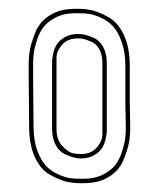

<svg xmlns="http://www.w3.org/2000/svg" viewBox="-20 -814 360 435"><path d="M163 -465Q187 -465 199.5 -480Q212 -495 212 -510V-525V-582V-637V-671Q212 -690 205 -702.5Q198 -715 187 -719.5Q176 -724 170 -725.5Q164 -727 158 -727H157Q133 -727 120.5 -712.5Q108 -698 108 -683V-668V-634V-522Q108 -497 121.5 -483Q135 -469 144.5 -467Q154 -465 162 -465ZM275 -530V-522Q275 -506 272 -490Q269 -474 259.5 -451Q250 -428 227 -413.5Q204 -399 170 -399H160Q144 -399 128.5 -403Q113 -407 92.5 -418.5Q72 -430 59 -458Q46 -486 46 -528L45 -637V-663V-670Q45 -686 48 -702Q51 -718 60.5 -741.5Q70 -765 93 -779.5Q116 -794 150 -794H160Q175 -794 191 -790Q207 -786 227.5 -774Q248 -762 261 -734Q274 -706 274 -664V-582ZM163 -455H162Q156 -455 148 -457Q140 -459 127.5 -464.5Q115 -470 106.5 -485Q98 -500 98 -522V-668Q98 -671 98 -676Q98 -681 100.5 -692.5Q103 -704 108.5 -713Q114 -722 126.5 -729.5Q139 -737 157 -737H158Q164 -737 171.5 -735.5Q179 -734 192 -728.5Q205 -723 213.5 -708Q222 -693 222 -671V-525Q222 -522 222 -517Q222 -512 219.5 -500Q217 -488 211.5 -479Q206 -470 193.5 -462.5Q181 -455 163 -455ZM265 -530 264 -582V-664Q264 -696 255.5 -719.5Q247 -743 235.5 -755Q224 -767 208.5 -774Q193 -781 182 -782.5Q171 -784 160 -784H150Q125 -784 106.5 -774.5Q88 -765 78.5 -752.5Q69 -740 63.5 -722.5Q58 -705 56.5 -693Q55 -681 55 -670V-637L56 -528Q56 -496 64.5 -473Q73 -450 84.5 -438Q96 -426 112 -419Q128 -412 138.5 -410.5Q149 -409 160 -409H170Q195 -409 213.5 -418.5Q232 -428 241.5 -440.5Q251 -453 256.5 -470.5Q262 -488 263.5 -499.5Q265 -511 265 -522Z"/></svg>

Font: Soda Fountain
Style: Outline
Weight: 400
Version: Version 1.0